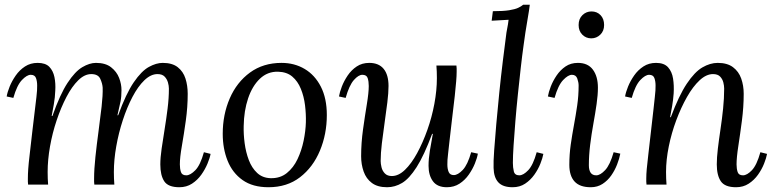

<svg xmlns="http://www.w3.org/2000/svg" viewBox="-20 -775 3252 806"><path d="M733 11Q686 11 669.5 -14Q653 -39 653 -85Q653 -113 658.5 -151Q664 -189 671 -232Q678 -275 683.5 -319Q689 -363 689 -403Q689 -415 685 -429Q681 -443 671 -453.5Q661 -464 641 -464Q613 -464 586 -438Q559 -412 536 -368Q513 -324 495.5 -270.5Q478 -217 468 -160.5Q458 -104 458 -53Q458 -38 458.5 -25.5Q459 -13 460 0H376Q375 -7 375 -12.5Q375 -18 375 -26Q375 -64 380.5 -116Q386 -168 393.5 -223Q401 -278 406.5 -327Q412 -376 411 -407Q410 -424 401 -444Q392 -464 363 -464Q335 -464 308.5 -438Q282 -412 259 -368Q236 -324 218 -270.5Q200 -217 190 -160.5Q180 -104 180 -53Q180 -38 180.5 -25.5Q181 -13 182 0H98Q97 -7 97 -12.5Q97 -18 97 -26Q97 -43 98.5 -65.5Q100 -88 104.5 -125.5Q109 -163 116 -226Q123 -285 127 -318Q131 -351 133 -368.5Q135 -386 135.5 -395.5Q136 -405 136 -416Q136 -434 131 -447.5Q126 -461 109 -461Q93 -461 72 -439Q51 -417 36 -364L8 -370Q11 -388 20.5 -411.5Q30 -435 46 -458Q62 -481 85 -496Q108 -511 138 -511Q171 -511 187 -494.5Q203 -478 208.5 -451.5Q214 -425 212 -394Q211 -366 206 -337.5Q201 -309 197 -288H200Q232 -379 263.5 -427Q295 -475 325.5 -493Q356 -511 383 -511Q423 -511 446.5 -492.5Q470 -474 480 -448Q490 -422 490 -397Q490 -369 486 -349Q482 -329 473 -291H476Q509 -382 541.5 -429.5Q574 -477 605 -494Q636 -511 663 -511Q703 -511 726 -493Q749 -475 758.5 -445.5Q768 -416 768 -381Q768 -326 760 -268.5Q752 -211 743.5 -162.5Q735 -114 735 -85Q735 -67 739.5 -53Q744 -39 762 -39Q779 -39 800 -60.5Q821 -82 836 -136L864 -129Q861 -112 851 -88Q841 -64 825 -41.5Q809 -19 786 -4Q763 11 733 11Z M1162 -511Q1216 -511 1259 -485.5Q1302 -460 1327 -411Q1352 -362 1352 -292Q1352 -212 1323 -142.5Q1294 -73 1239.5 -31Q1185 11 1107 11Q1041 11 998.5 -19Q956 -49 935.5 -100Q915 -151 915 -213Q915 -294 944.5 -362Q974 -430 1029.5 -470.5Q1085 -511 1162 -511ZM1147 -474Q1103 -475 1071 -444.5Q1039 -414 1021.5 -362Q1004 -310 1003 -246Q1002 -212 1007 -174Q1012 -136 1024.5 -103Q1037 -70 1059.5 -49Q1082 -28 1116 -27Q1156 -26 1184 -48.5Q1212 -71 1229 -107Q1246 -143 1254.5 -184Q1263 -225 1264 -261Q1265 -296 1260.5 -333Q1256 -370 1243 -402Q1230 -434 1207 -453.5Q1184 -473 1147 -474Z M1605 11Q1565 11 1541 -7Q1517 -25 1506.5 -55Q1496 -85 1496 -119Q1496 -175 1504 -232Q1512 -289 1520 -337.5Q1528 -386 1528 -414Q1528 -433 1523.5 -447Q1519 -461 1501 -461Q1485 -461 1465.5 -439Q1446 -417 1431 -364L1403 -370Q1406 -388 1415 -411.5Q1424 -435 1439.5 -458Q1455 -481 1477.5 -496Q1500 -511 1530 -511Q1570 -511 1590.5 -486Q1611 -461 1611 -414Q1611 -386 1606 -345Q1601 -304 1594.5 -259.5Q1588 -215 1583 -173Q1578 -131 1578 -99Q1578 -88 1581.5 -73Q1585 -58 1595.5 -47Q1606 -36 1625 -36Q1653 -36 1680 -62Q1707 -88 1731 -132Q1755 -176 1774 -229.5Q1793 -283 1803.5 -339.5Q1814 -396 1814 -447Q1814 -462 1813.5 -474.5Q1813 -487 1812 -500H1896Q1897 -493 1897 -487.5Q1897 -482 1897 -474Q1897 -457 1895 -433.5Q1893 -410 1889 -371.5Q1885 -333 1877 -270Q1870 -212 1866.5 -179Q1863 -146 1861 -129.5Q1859 -113 1858.5 -104Q1858 -95 1858 -84Q1858 -66 1863.5 -53Q1869 -40 1885 -40Q1902 -40 1922.5 -61.5Q1943 -83 1958 -136L1986 -130Q1983 -112 1973.5 -88.5Q1964 -65 1948 -42Q1932 -19 1909 -4Q1886 11 1856 11Q1816 11 1797.5 -14Q1779 -39 1779 -79Q1779 -108 1784.5 -142Q1790 -176 1797 -213H1794Q1760 -122 1729 -73.5Q1698 -25 1668 -7Q1638 11 1605 11Z M2204 -755Q2201 -730 2195.5 -699Q2190 -668 2185.5 -638Q2181 -608 2178 -585Q2172 -543 2166 -489.5Q2160 -436 2154 -378.5Q2148 -321 2143.5 -266Q2139 -211 2136 -165.5Q2133 -120 2133 -91Q2133 -72 2137 -55.5Q2141 -39 2160 -39Q2177 -39 2197.5 -60.5Q2218 -82 2233 -136L2261 -129Q2258 -112 2248.5 -88Q2239 -64 2223 -41.5Q2207 -19 2184.5 -4Q2162 11 2132 11Q2091 11 2072 -9.5Q2053 -30 2052 -70Q2051 -95 2054.5 -144Q2058 -193 2063.5 -255.5Q2069 -318 2076 -386.5Q2083 -455 2091 -520Q2099 -585 2106 -638Q2111 -665 2112.5 -673.5Q2114 -682 2115 -692Q2097 -691 2079.5 -690Q2062 -689 2044 -688L2049 -728Q2093 -728 2117.5 -732Q2142 -736 2155 -742Q2168 -748 2176 -755Z M2406 -511Q2448 -511 2469 -482.5Q2490 -454 2490 -407Q2490 -377 2484.5 -338.5Q2479 -300 2471 -256Q2463 -212 2457.5 -167.5Q2452 -123 2452 -81Q2452 -61 2459.5 -50Q2467 -39 2483 -39Q2500 -39 2520.5 -61Q2541 -83 2556 -136L2584 -130Q2580 -109 2570.5 -84.5Q2561 -60 2546 -38.5Q2531 -17 2509.5 -3Q2488 11 2460 11Q2414 11 2392 -13Q2370 -37 2370 -83Q2370 -127 2376 -168.5Q2382 -210 2389.5 -250.5Q2397 -291 2403 -332Q2409 -373 2409 -416Q2409 -429 2403.5 -445Q2398 -461 2381 -461Q2365 -461 2344 -439Q2323 -417 2308 -364L2280 -370Q2283 -388 2292 -411.5Q2301 -435 2316.5 -458Q2332 -481 2354 -496Q2376 -511 2406 -511ZM2463 -727Q2486 -727 2501 -711.5Q2516 -696 2516 -670Q2516 -645 2500 -629.5Q2484 -614 2462 -614Q2440 -614 2424.5 -629.5Q2409 -645 2409 -670Q2409 -696 2425 -711.5Q2441 -727 2463 -727Z M3070 11Q3023 11 3006 -14Q2989 -39 2989 -85Q2989 -113 2993.5 -151Q2998 -189 3004.5 -232Q3011 -275 3015.5 -319Q3020 -363 3020 -403Q3020 -415 3016.5 -429Q3013 -443 3003 -453.5Q2993 -464 2973 -464Q2945 -464 2917 -438Q2889 -412 2864 -368Q2839 -324 2819 -270.5Q2799 -217 2787.5 -160.5Q2776 -104 2776 -53Q2776 -38 2776.5 -25.5Q2777 -13 2778 0H2694Q2693 -7 2693 -12.5Q2693 -18 2693 -26Q2693 -43 2695 -65.5Q2697 -88 2701.5 -125.5Q2706 -163 2713 -226Q2720 -285 2723.5 -318Q2727 -351 2729 -368.5Q2731 -386 2731.5 -395.5Q2732 -405 2732 -416Q2732 -434 2727 -447.5Q2722 -461 2705 -461Q2689 -461 2668 -439Q2647 -417 2632 -364L2604 -370Q2607 -388 2616.5 -411.5Q2626 -435 2642 -458Q2658 -481 2681 -496Q2704 -511 2734 -511Q2768 -511 2784.5 -492.5Q2801 -474 2805.5 -445Q2810 -416 2808 -383Q2806 -355 2801.5 -329Q2797 -303 2793 -283H2796Q2830 -374 2863 -423.5Q2896 -473 2928.5 -492Q2961 -511 2993 -511Q3033 -511 3057 -493Q3081 -475 3091.5 -445.5Q3102 -416 3102 -381Q3102 -326 3094.5 -268.5Q3087 -211 3079.5 -162.5Q3072 -114 3072 -85Q3072 -67 3076.5 -53Q3081 -39 3099 -39Q3116 -39 3136.5 -60.5Q3157 -82 3172 -136L3200 -129Q3197 -112 3187.5 -88Q3178 -64 3162 -41.5Q3146 -19 3123 -4Q3100 11 3070 11Z"/></svg>

Font: Lora Italic
Style: Italic
Weight: 400
Italic angle: -3°
Designer: Olga Karpushina, Alexei Vanyashin (Cyrillic)
Foundry: Cyreal
Version: Version 2.210; ttfautohint (v1.8.1.43-b0c9)